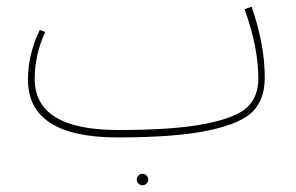

<svg xmlns="http://www.w3.org/2000/svg" viewBox="-20 -396 879 570"><path d="M727 -376Q766 -264 766 -165Q766 -103 732 -66.5Q698 -30 600.5 -9Q503 12 329 12Q63 12 63 -160Q63 -234 98 -307L114 -301Q83 -233 83 -162Q83 -10 331 -10Q497 -10 590 -28.5Q683 -47 715 -78.5Q747 -110 747 -163Q747 -255 706 -369ZM391 125Q396 120 403 120Q410 120 415 125Q420 130 420 137Q420 144 415 149Q410 154 403 154Q396 154 391 149Q386 144 386 137Q386 130 391 125Z"/></svg>

Font: FiraGO Thin
Style: Regular
Weight: 100
Designer: bBox Type
Foundry: bBox Type GmbH
Version: Version 1.001;PS 001.001;hotconv 1.0.88;makeotf.lib2.5.64775